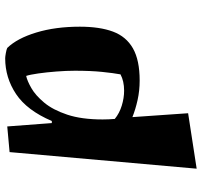

<svg xmlns="http://www.w3.org/2000/svg" viewBox="-39 -717 779 741"><g transform="rotate(90 350.5 -346.5)"><path d="M205 23Q199 23 185 20.5Q171 18 165 15Q128 -23 105.5 -97Q83 -171 83 -265Q83 -342 102 -393Q121 -444 166.5 -470Q212 -496 291 -496Q330 -496 366 -488Q402 -480 432 -468L417 -683L631 -716L567 6L468 15L455 -157H447Q406 -61 343 -19Q280 23 205 23ZM273 -58Q292 -62 320 -78Q348 -94 376 -127.5Q404 -161 422.5 -216.5Q441 -272 441 -353Q441 -364 440.5 -376Q440 -388 439 -400Q417 -418 387.5 -427Q358 -436 330 -436Q293 -436 267 -422Q262 -395 257.5 -351Q253 -307 253 -246Q253 -213 256 -174.5Q259 -136 263.5 -104.5Q268 -73 273 -58Z"/></g></svg>

Font: Joti One
Style: Regular
Weight: 400
Designer: Eduardo Rodriguez Tunni
Foundry: Eduardo Rodriguez Tunni
Version: Version 1.002; ttfautohint (v1.8.4.7-5d5b);gftools[0.9.24]